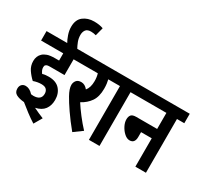

<svg xmlns="http://www.w3.org/2000/svg" viewBox="-186 -1208 1781 1636"><g transform="rotate(30 704.5 -389.5)"><path d="M189 -209Q151 -209 111 -195Q79 -224 54 -261Q29 -298 29 -345Q29 -394 61 -424Q77 -439 103.5 -448.5Q130 -458 181 -458H218V-529H0V-622H399V-529H320V-374H177Q159 -374 150.5 -371.5Q142 -369 136 -363Q129 -357 129 -341Q129 -325 135 -312Q141 -299 150 -287Q165 -292 181 -293.5Q197 -295 211 -295Q284 -295 320.5 -254Q357 -213 357 -150Q357 -95 329.5 -57.5Q302 -20 242 -7Q266 5 293 17Q320 29 343 38L297 117Q254 90 214 59.5Q174 29 136 -2Q87 -6 58 -21.5Q29 -37 29 -74Q29 -100 43.5 -114.5Q58 -129 81 -129Q99 -129 117.5 -120Q136 -111 155 -90Q167 -88 177 -88Q254 -88 254 -151Q254 -177 239 -193Q224 -209 189 -209ZM207 -615Q189 -646 176 -684Q163 -722 163 -759Q163 -829 206 -862.5Q249 -896 312 -896Q339 -896 361 -892.5Q383 -889 402 -882L381 -801Q356 -808 331 -808Q295 -808 280.5 -788Q266 -768 266 -738Q266 -705 277.5 -675Q289 -645 306 -615Z M702 -46 620 14Q559 -60 513 -127Q467 -194 444 -236Q412 -293 412 -331Q412 -355 427 -374.5Q442 -394 475 -394Q511 -394 539 -359Q568 -394 568 -457Q568 -497 558 -529H387V-622H728V-529H661Q665 -513 668 -491.5Q671 -470 671 -442Q671 -363 638.5 -316Q606 -269 551 -240Q579 -196 619.5 -143.5Q660 -91 702 -46Z M880 -529V0H776V-529H716V-622H952V-529Z M940 -622H1409V-529H1337V0H1233V-279H1128V-232Q1128 -169 1077 -169Q1051 -169 1025 -192Q999 -215 982 -248Q965 -281 965 -311Q965 -339 978 -355Q991 -371 1028 -371H1233V-529H940Z"/></g></svg>

Font: Noto Sans Devanagari UI ExtraCondensed SemiBold
Style: Regular
Weight: 600
Width: 2
Designer: Jelle Bosma - Monotype Design Team
Foundry: Monotype Imaging Inc.
Version: Version 2.004; ttfautohint (v1.8.4.7-5d5b)